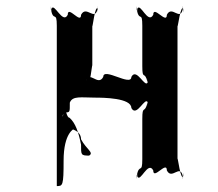

<svg xmlns="http://www.w3.org/2000/svg" viewBox="-20 -613 736 649"><path d="M301 -283C329 -283 424 -282 424 -248C442 -214 471 -290 480 -266C480 -232 479 -302 479 -268C469 -224 461 -262 461 -210V-75C461 -23 451 -63 442 -19C442 15 444 -51 444 -17C454 7 480 -71 498 -37C498 -3 544 -71 544 -37C561 -3 589 -61 598 -17C598 17 600 -53 600 -19C591 5 580 -91 580 -75V-526C580 -510 591 -605 600 -581C600 -547 598 -617 598 -583C589 -539 561 -597 544 -563C544 -529 498 -597 498 -563C480 -529 454 -607 444 -583C444 -549 442 -615 442 -581C451 -537 461 -578 461 -526V-390C461 -338 469 -378 479 -334C479 -300 480 -370 480 -336C471 -311 442 -387 424 -353C424 -319 329 -387 329 -353C311 -319 281 -379 272 -336C272 -302 274 -368 274 -334C284 -310 292 -407 292 -390V-526C292 -510 302 -605 311 -581C311 -547 310 -617 310 -583C300 -539 272 -597 254 -563C254 -529 209 -597 209 -563C192 -529 163 -607 154 -583C154 -549 152 -615 152 -581C161 -537 172 -578 172 -526V16C192 16 195 15 195 -70C195 -165 231 -177 229 -177C209 -177 254 -176 254 -142C272 -108 299 -97 281 -87C253 -87 254 -90 254 -124C245 -168 235 -197 215 -215C195 -215 195 -348 195 -263C195 -196 187 -223 197 -233C217 -233 216 -232 216 -266C225 -290 255 -283 301 -283Z"/></svg>

Font: Hussar Przerywany
Style: Regular
Weight: 400
Foundry: Cannot Into Space Fonts
Version: Version 0.982